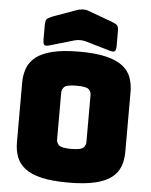

<svg xmlns="http://www.w3.org/2000/svg" viewBox="-63 -1029 864 1096"><g transform="rotate(5 368.5 -481.0)"><path d="M679 -189Q679 -143 665.5 -105.5Q652 -68 618 -41Q584 -14 523.5 0.5Q463 15 369 15Q275 15 214.5 0.5Q154 -14 120 -41Q86 -68 72 -105.5Q58 -143 58 -189V-530Q58 -576 72 -613.5Q86 -651 120 -678Q154 -705 214.5 -720Q275 -735 369 -735Q463 -735 523.5 -720Q584 -705 618 -678Q652 -651 665.5 -613.5Q679 -576 679 -530ZM285 -225Q285 -205 300 -191.5Q315 -178 369 -178Q424 -178 438.5 -191.5Q453 -205 453 -225V-494Q453 -514 438.5 -527Q424 -540 369 -540Q315 -540 300 -527Q285 -514 285 -494ZM336 -797 199 -757Q174 -749 166 -755Q158 -761 158 -788V-869Q158 -896 166.5 -904Q175 -912 199 -922L327 -968Q336 -972 346.5 -974Q357 -976 366 -977Q375 -977 383 -976Q391 -975 398 -972L535 -922Q561 -912 569 -904Q577 -896 577 -869V-788Q577 -761 569 -755Q561 -749 535 -757L398 -797Q367 -805 336 -797Z"/></g></svg>

Font: Bungee Tint
Style: Regular
Weight: 400
Designer: David Jonathan Ross
Foundry: David Jonathan Ross
Version: Version 2.001